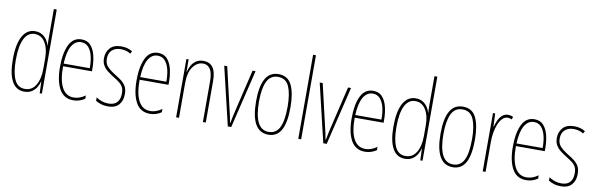

<svg xmlns="http://www.w3.org/2000/svg" viewBox="-50 -1230 5310 1709"><g transform="rotate(10 2604.5 -375.0)"><path d="M195 10Q121 10 83.5 -58Q46 -126 46 -256Q46 -394 86 -465.5Q126 -537 199 -537Q237 -537 263.5 -520.5Q290 -504 306.5 -479Q323 -454 328 -429H330Q329 -448 328.5 -464.5Q328 -481 328 -497V-760H354V0H334L330 -106H328Q322 -79 306 -52.5Q290 -26 263 -8Q236 10 195 10ZM197 -15Q260 -15 294 -71.5Q328 -128 328 -221V-315Q328 -403 294 -457.5Q260 -512 200 -512Q138 -512 105.5 -447Q73 -382 73 -256Q73 -142 102 -78.5Q131 -15 197 -15Z M619 -537Q672 -537 702 -503Q732 -469 745 -415Q758 -361 758 -301V-273H497Q496 -148 531.5 -81.5Q567 -15 638 -15Q690 -15 742 -52V-22Q721 -8 695 1Q669 10 638 10Q552 10 511.5 -63.5Q471 -137 471 -264Q471 -388 507 -462.5Q543 -537 619 -537ZM619 -512Q567 -512 535 -459Q503 -406 498 -297H734Q735 -356 723.5 -404.5Q712 -453 686.5 -482.5Q661 -512 619 -512Z M1082 -123Q1082 -63 1049.5 -26.5Q1017 10 951 10Q914 10 885.5 0Q857 -10 840 -21V-52Q862 -36 891 -26Q920 -16 951 -16Q1004 -16 1029.5 -44.5Q1055 -73 1055 -125Q1055 -160 1044 -181.5Q1033 -203 1012 -219.5Q991 -236 961 -254Q927 -275 900.5 -295.5Q874 -316 858.5 -342.5Q843 -369 843 -408Q843 -461 876 -499Q909 -537 979 -537Q1038 -537 1079 -510L1066 -487Q1050 -499 1026 -505.5Q1002 -512 978 -512Q929 -512 899 -485Q869 -458 869 -407Q869 -364 893.5 -337Q918 -310 966 -280Q999 -260 1025 -240.5Q1051 -221 1066.5 -194Q1082 -167 1082 -123Z M1311 -537Q1364 -537 1394 -503Q1424 -469 1437 -415Q1450 -361 1450 -301V-273H1189Q1188 -148 1223.5 -81.5Q1259 -15 1330 -15Q1382 -15 1434 -52V-22Q1413 -8 1387 1Q1361 10 1330 10Q1244 10 1203.5 -63.5Q1163 -137 1163 -264Q1163 -388 1199 -462.5Q1235 -537 1311 -537ZM1311 -512Q1259 -512 1227 -459Q1195 -406 1190 -297H1426Q1427 -356 1415.5 -404.5Q1404 -453 1378.5 -482.5Q1353 -512 1311 -512Z M1721 -537Q1776 -537 1805.5 -498.5Q1835 -460 1835 -375V0H1809V-365Q1809 -445 1785.5 -479Q1762 -513 1721 -513Q1669 -513 1631 -462.5Q1593 -412 1593 -311V0H1567V-527H1587L1588 -415H1590Q1597 -445 1612.5 -473Q1628 -501 1654.5 -519Q1681 -537 1721 -537Z M2034 0 1909 -527H1936L2023 -152Q2030 -124 2036.5 -95.5Q2043 -67 2048 -35H2051Q2057 -66 2063 -95Q2069 -124 2076 -152L2165 -527H2192L2065 0Z M2554 -264Q2554 -124 2516 -57Q2478 10 2401 10Q2243 10 2243 -266Q2243 -400 2281.5 -468.5Q2320 -537 2399 -537Q2484 -537 2519 -464Q2554 -391 2554 -264ZM2269 -266Q2269 -143 2301 -79Q2333 -15 2400 -15Q2466 -15 2497 -76Q2528 -137 2528 -265Q2528 -380 2499.5 -446Q2471 -512 2399 -512Q2330 -512 2299.5 -448.5Q2269 -385 2269 -266Z M2697 0H2671V-760H2697Z M2897 0 2772 -527H2799L2886 -152Q2893 -124 2899.5 -95.5Q2906 -67 2911 -35H2914Q2920 -66 2926 -95Q2932 -124 2939 -152L3028 -527H3055L2928 0Z M3255 -537Q3308 -537 3338 -503Q3368 -469 3381 -415Q3394 -361 3394 -301V-273H3133Q3132 -148 3167.5 -81.5Q3203 -15 3274 -15Q3326 -15 3378 -52V-22Q3357 -8 3331 1Q3305 10 3274 10Q3188 10 3147.5 -63.5Q3107 -137 3107 -264Q3107 -388 3143 -462.5Q3179 -537 3255 -537ZM3255 -512Q3203 -512 3171 -459Q3139 -406 3134 -297H3370Q3371 -356 3359.5 -404.5Q3348 -453 3322.5 -482.5Q3297 -512 3255 -512Z M3635 10Q3561 10 3523.5 -58Q3486 -126 3486 -256Q3486 -394 3526 -465.5Q3566 -537 3639 -537Q3677 -537 3703.5 -520.5Q3730 -504 3746.5 -479Q3763 -454 3768 -429H3770Q3769 -448 3768.5 -464.5Q3768 -481 3768 -497V-760H3794V0H3774L3770 -106H3768Q3762 -79 3746 -52.5Q3730 -26 3703 -8Q3676 10 3635 10ZM3637 -15Q3700 -15 3734 -71.5Q3768 -128 3768 -221V-315Q3768 -403 3734 -457.5Q3700 -512 3640 -512Q3578 -512 3545.5 -447Q3513 -382 3513 -256Q3513 -142 3542 -78.5Q3571 -15 3637 -15Z M4221 -264Q4221 -124 4183 -57Q4145 10 4068 10Q3910 10 3910 -266Q3910 -400 3948.5 -468.5Q3987 -537 4066 -537Q4151 -537 4186 -464Q4221 -391 4221 -264ZM3936 -266Q3936 -143 3968 -79Q4000 -15 4067 -15Q4133 -15 4164 -76Q4195 -137 4195 -265Q4195 -380 4166.5 -446Q4138 -512 4066 -512Q3997 -512 3966.5 -448.5Q3936 -385 3936 -266Z M4475 -535Q4485 -535 4497.5 -532.5Q4510 -530 4520 -524L4512 -500Q4506 -503 4496 -506Q4486 -509 4475 -509Q4448 -509 4427 -487.5Q4406 -466 4392 -431.5Q4378 -397 4371 -356.5Q4364 -316 4364 -277V0H4338V-527H4358L4363 -409H4365Q4373 -436 4385.5 -465Q4398 -494 4420 -514.5Q4442 -535 4475 -535Z M4712 -537Q4765 -537 4795 -503Q4825 -469 4838 -415Q4851 -361 4851 -301V-273H4590Q4589 -148 4624.5 -81.5Q4660 -15 4731 -15Q4783 -15 4835 -52V-22Q4814 -8 4788 1Q4762 10 4731 10Q4645 10 4604.5 -63.5Q4564 -137 4564 -264Q4564 -388 4600 -462.5Q4636 -537 4712 -537ZM4712 -512Q4660 -512 4628 -459Q4596 -406 4591 -297H4827Q4828 -356 4816.5 -404.5Q4805 -453 4779.5 -482.5Q4754 -512 4712 -512Z M5175 -123Q5175 -63 5142.5 -26.5Q5110 10 5044 10Q5007 10 4978.5 0Q4950 -10 4933 -21V-52Q4955 -36 4984 -26Q5013 -16 5044 -16Q5097 -16 5122.5 -44.5Q5148 -73 5148 -125Q5148 -160 5137 -181.5Q5126 -203 5105 -219.5Q5084 -236 5054 -254Q5020 -275 4993.5 -295.5Q4967 -316 4951.5 -342.5Q4936 -369 4936 -408Q4936 -461 4969 -499Q5002 -537 5072 -537Q5131 -537 5172 -510L5159 -487Q5143 -499 5119 -505.5Q5095 -512 5071 -512Q5022 -512 4992 -485Q4962 -458 4962 -407Q4962 -364 4986.5 -337Q5011 -310 5059 -280Q5092 -260 5118 -240.5Q5144 -221 5159.5 -194Q5175 -167 5175 -123Z"/></g></svg>

Font: Noto Sans Sinhala UI ExtraCondensed Thin
Style: Regular
Weight: 100
Width: 2
Designer: Jelle Bosma - Monotype Design Team
Foundry: Monotype Imaging Inc.
Version: Version 2.006; ttfautohint (v1.8.4.7-5d5b)